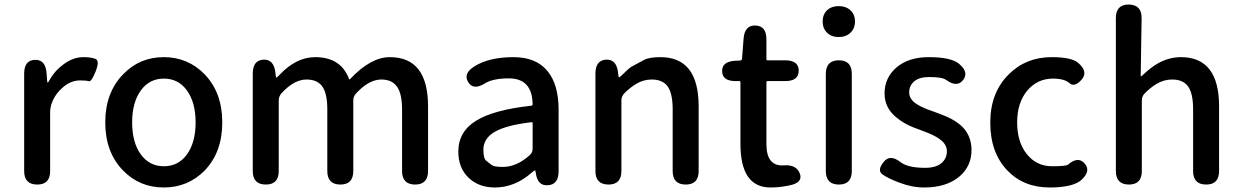

<svg xmlns="http://www.w3.org/2000/svg" viewBox="-20 -817 5494 850"><path d="M145 0Q87 0 87 -60V-491Q87 -550 134 -552Q181 -554 186 -495L189 -457Q190 -451 191.5 -451Q193 -451 199 -462Q222 -504 263.5 -534Q305 -564 349 -564Q386 -564 404 -555.5Q422 -547 403 -500Q385 -454 373.5 -457.5Q362 -461 335 -461Q297 -461 264 -435Q226 -404 211 -365Q202 -343 202 -319V-60Q202 0 145 0Z M525 -62Q446 -143 446 -275Q446 -407 525 -488Q598 -564 705 -564Q812 -564 886 -488Q964 -407 964 -275Q964 -143 886 -62Q812 13 705 13Q598 13 525 -62ZM603 -134Q641 -81 705.5 -81Q770 -81 808 -134Q846 -187 846 -275Q846 -363 808 -416Q770 -469 705.5 -469Q641 -469 603 -416Q565 -363 565 -275Q565 -187 603 -134Z M1157 0Q1099 0 1099 -60V-491Q1099 -550 1146 -553Q1192 -555 1199 -497L1201 -480Q1202 -473 1203.5 -473Q1205 -473 1217 -485Q1291 -564 1375 -564Q1489 -564 1525 -468Q1527 -463 1530 -467Q1621 -564 1706 -564Q1875 -564 1875 -346V-60Q1875 0 1818 0Q1760 0 1760 -60V-332Q1760 -402 1737.5 -433.5Q1715 -465 1668 -465Q1613 -465 1556 -403Q1544 -390 1544 -372V-60Q1544 0 1487 0Q1429 0 1429 -60V-332Q1429 -403 1407 -434Q1385 -465 1337 -465Q1282 -465 1226 -404Q1214 -390 1214 -372V-60Q1214 0 1157 0Z M2171 13Q2099 13 2054 -30.5Q2009 -74 2009 -146Q2009 -234 2087.5 -282.5Q2166 -331 2332 -349Q2338 -350 2338 -356Q2336 -470 2233 -470Q2162 -470 2127 -448Q2076 -416 2053 -453Q2029 -491 2080 -523Q2145 -564 2253 -564Q2354 -564 2404 -502Q2453 -443 2453 -331V-59Q2453 0 2406 3Q2360 7 2352 -51L2351 -56Q2350 -63 2348 -63Q2346 -63 2332 -51Q2258 13 2171 13ZM2206 -78Q2268 -78 2326 -131Q2338 -142 2338 -159V-272Q2338 -277 2333 -276Q2220 -263 2168 -232Q2120 -203 2120 -154Q2120 -115 2132.5 -105.5Q2145 -96 2156 -87Q2167 -78 2206 -78Z M2674 0Q2616 0 2616 -60V-491Q2616 -550 2663 -553Q2709 -555 2716 -497L2718 -481Q2719 -474 2720.5 -474Q2722 -474 2735 -486Q2766 -517 2778 -523Q2804 -537 2830 -551Q2852 -564 2904 -564Q3073 -564 3073 -346V-60Q3073 0 3016 0Q2958 0 2958 -60V-332Q2958 -403 2936 -434Q2914 -465 2865 -465Q2829 -465 2797 -446Q2770 -430 2743 -403Q2731 -390 2731 -372V-60Q2731 0 2674 0Z M3458 7Q3425 13 3391 13Q3258 13 3258 -180V-453Q3258 -458 3253 -458H3237Q3178 -458 3177 -501Q3175 -544 3234 -548L3257 -549Q3264 -550 3265 -557L3272 -647Q3277 -706 3325 -704Q3373 -702 3373 -643V-555Q3373 -550 3378 -550H3456Q3516 -550 3516 -504Q3516 -458 3456 -458H3378Q3373 -458 3373 -453V-179Q3373 -79 3451 -85Q3505 -89 3521 -49Q3536 -8 3474 4Z M3694 0Q3636 0 3636 -60V-490Q3636 -550 3694 -550Q3751 -550 3751 -490V-60Q3751 0 3694 0ZM3693 -653Q3661 -653 3641.5 -672Q3622 -691 3622 -722Q3622 -753 3641.5 -771.5Q3661 -790 3693 -790Q3725 -790 3745 -771.5Q3765 -753 3765 -722Q3765 -691 3745 -672Q3725 -653 3693 -653Z M4072 13Q4017 13 3960 -9Q3907 -29 3885 -46.5Q3863 -64 3892 -100Q3920 -136 3967 -99Q4000 -74 4075 -74Q4123 -74 4147.5 -94.5Q4172 -115 4172 -147.5Q4172 -180 4136 -204Q4115 -218 4087 -229Q4058 -240 4054.5 -241.5Q4051 -243 4024 -253Q3980 -270 3946 -299Q3896 -341 3896 -403Q3896 -473 3949 -518.5Q4002 -564 4092 -564Q4188 -564 4224 -536Q4271 -498 4244 -463Q4217 -428 4169 -463Q4151 -476 4094 -476Q4050 -476 4027.5 -457Q4005 -438 4005 -408Q4005 -378 4037 -357Q4057 -344 4085 -333Q4113 -323 4116 -322Q4119 -321 4148 -310Q4197 -292 4229 -266Q4281 -223 4281 -152.5Q4281 -82 4228 -36Q4170 13 4072 13Z M4627 13Q4512 13 4440 -62Q4364 -141 4364 -274Q4364 -407 4446 -488Q4522 -564 4636 -564Q4725 -564 4754 -538Q4799 -499 4768 -464Q4737 -429 4714.5 -449Q4692 -469 4642 -469Q4572 -469 4527.5 -415.5Q4483 -362 4483 -275Q4483 -188 4526 -134.5Q4569 -81 4638 -81Q4699 -81 4708 -88Q4753 -127 4782 -93Q4811 -60 4767 -20Q4729 13 4627 13Z M4978 0Q4920 0 4920 -60V-737Q4920 -797 4977 -797Q5035 -796 5034 -736L5030 -482Q5030 -477 5034 -480Q5073 -518 5109 -538Q5157 -564 5208 -564Q5377 -564 5377 -346V-60Q5377 0 5320 0Q5262 0 5262 -60V-332Q5262 -403 5240 -434Q5218 -465 5169 -465Q5133 -465 5101 -446Q5074 -430 5047 -403Q5035 -390 5035 -372V-60Q5035 0 4978 0Z"/></svg>

Font: Resource Han Rounded TW Medium
Style: Regular
Weight: 500
Designer: Cyano Hao (round all glyphs); Ryoko NISHIZUKA 西塚涼子 (kana, bopomofo & ideographs); Paul D. Hunt (Latin, Greek & Cyrillic)
Foundry: Cyano Hao
Version: 0.990